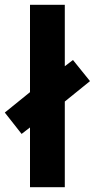

<svg xmlns="http://www.w3.org/2000/svg" viewBox="-46 -780 395 800"><path d="M79 0H224V-357L329 -442L258 -530L224 -504V-760H79V-396L-26 -311L44 -222L79 -249Z"/></svg>

Font: Noto Sans Georgian ExtraCondensed ExtraBold
Style: Regular
Weight: 800
Width: 2
Designer: Monotype Design Team, Akaki Razmadze
Foundry: Google LLC
Version: Version 2.005